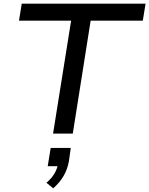

<svg xmlns="http://www.w3.org/2000/svg" viewBox="-20 -725 810 1042"><path d="M268 0 366 -613H83L98 -705H770L755 -613H472L375 0ZM269 297 232 267Q261 242 276 216Q291 190 295 164L310 177H239L255 78H364L354 150Q346 194 325 230Q304 266 269 297Z"/></svg>

Font: Nunito Sans 7pt SemiExpanded Medium
Style: Italic
Weight: 500
Width: 6
Italic angle: -9°
Designer: Vernon Adams
Foundry: Vernon Adams
Version: Version 3.101;gftools[0.9.27]